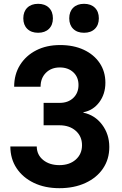

<svg xmlns="http://www.w3.org/2000/svg" viewBox="-20 -976 640 1006"><path d="M291 10Q215.3 10 157.4 -17.8Q99.6 -45.5 66.9 -94.7Q34.3 -143.9 34.2 -208.5H172.6Q172.9 -164.9 206 -137.9Q239.2 -110.8 291.2 -110.8Q344.1 -110.8 376.9 -139.8Q409.7 -168.8 409.7 -215.2Q409.7 -261.6 376.9 -290.6Q344.1 -319.6 291.2 -319.6H208.5V-437H293Q336.8 -437 364 -462.9Q391.3 -488.8 391.3 -530.8Q391.3 -572.1 364.1 -597.3Q336.8 -622.6 293.3 -622.6Q248.6 -622.6 220.6 -594.6Q192.6 -566.6 192.6 -521.5H54.2Q54.2 -586.2 84.9 -635.4Q115.7 -684.6 169.7 -712.3Q223.7 -740 295 -740Q365.4 -740 418.8 -715.2Q472.1 -690.3 502.2 -645.8Q532.2 -601.2 532.2 -542.5Q532.2 -483.4 500.2 -440.4Q468.1 -397.5 416.9 -387.9V-385.7Q477.2 -373 515 -322.8Q552.7 -272.5 552.7 -205.8Q552.7 -141.8 519.8 -93.3Q487 -44.7 427.8 -17.4Q368.5 10 291 10ZM420.3 -804.3Q384.5 -804.3 363.7 -824.7Q342.8 -845.1 342.8 -880Q342.8 -915.1 363.7 -935.6Q384.5 -956 420.3 -956Q456.1 -956 477 -935.6Q497.9 -915.1 497.9 -880Q497.9 -845.1 477 -824.7Q456.1 -804.3 420.3 -804.3ZM179.7 -804.3Q143.9 -804.3 123 -824.7Q102.1 -845.1 102.1 -880Q102.1 -915.1 123 -935.6Q143.9 -956 179.7 -956Q215.5 -956 236.3 -935.6Q257.2 -915.1 257.2 -880Q257.2 -845.1 236.3 -824.7Q215.5 -804.3 179.7 -804.3Z"/></svg>

Font: JetBrains Mono
Style: Regular
Weight: 400
Monospace: yes
Designer: Philipp Nurullin, Konstantin Bulenkov
Foundry: JetBrains
Version: Version 2.305